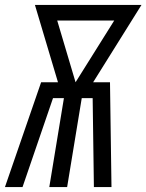

<svg xmlns="http://www.w3.org/2000/svg" viewBox="-41 -755 591 775"><path d="M-21 0 125 -423H193L100 -735H530L335 -423H403L409 0H338L333 -359H289L230 0H158L217 -359H173L50 0ZM264 -423 420 -672H190Z"/></svg>

Font: Iosevka Fixed
Style: Italic
Weight: 400
Italic angle: -9°
Monospace: yes
Designer: Belleve Invis
Foundry: Belleve Invis
Version: Version 33.2.4